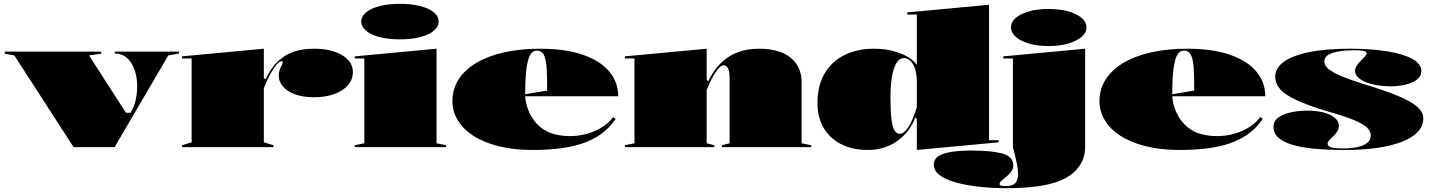

<svg xmlns="http://www.w3.org/2000/svg" viewBox="-20 -770 7495 1005"><path d="M365 0 55 -480 5 -489V-500H510V-489L446 -480L639 -180H664L667 -187Q683 -213 690.5 -248Q698 -283 698 -321Q698 -351 691 -381Q684 -411 669.5 -436Q655 -461 633 -475.5Q611 -490 581 -490V-500H917V-490L861 -480L580 0Z M933 0V-10L983 -25V-464H933V-475L1361 -515V-362L1369 -354Q1387 -390 1407 -417.5Q1427 -445 1451 -462Q1484 -490 1527 -502.5Q1570 -515 1629 -515Q1683 -515 1728 -500.5Q1773 -486 1800 -458.5Q1827 -431 1827 -392Q1827 -354 1801 -324Q1775 -294 1729.5 -277.5Q1684 -261 1624 -261Q1568 -261 1526.5 -275.5Q1485 -290 1462 -316Q1439 -342 1439 -374Q1439 -391 1444 -404.5Q1449 -418 1454.5 -428Q1460 -438 1460 -444Q1460 -450 1454 -450Q1445 -450 1431.5 -436Q1418 -422 1400 -391Q1390 -375 1380 -353Q1370 -331 1361 -307V-25L1411 -10V0Z M2073 -564Q2014 -564 1968.5 -575.5Q1923 -587 1897 -608.5Q1871 -630 1871 -657Q1871 -685 1897 -706Q1923 -727 1968.5 -738.5Q2014 -750 2073 -750Q2133 -750 2178.5 -738.5Q2224 -727 2250 -706Q2276 -685 2276 -657Q2276 -630 2250 -608.5Q2224 -587 2178.5 -575.5Q2133 -564 2073 -564ZM1837 0V-10L1887 -20V-464H1837V-475L2265 -515V-20L2315 -10V0Z M2805 -515Q2942 -515 3033.5 -482.5Q3125 -450 3170.5 -394Q3216 -338 3216 -266H2725V-276L2844 -296Q2844 -364 2841.5 -410.5Q2839 -457 2827.5 -481Q2816 -505 2789 -505Q2769 -505 2756 -484Q2743 -463 2736 -413.5Q2729 -364 2729 -276Q2729 -243 2740 -208.5Q2751 -174 2772.5 -143.5Q2794 -113 2826 -92Q2858 -71 2899 -64Q2937 -56 2979 -58Q3021 -60 3060.5 -72Q3100 -84 3133.5 -105.5Q3167 -127 3189 -157L3203 -148Q3171 -101 3127.5 -69.5Q3084 -38 3029.5 -19.5Q2975 -1 2909.5 7Q2844 15 2767 15Q2667 15 2588.5 -5Q2510 -25 2456.5 -60Q2403 -95 2375.5 -141.5Q2348 -188 2348 -240Q2348 -305 2381.5 -356Q2415 -407 2476 -442.5Q2537 -478 2621 -496.5Q2705 -515 2805 -515Z M4226 -10V0H3759V-10L3799 -20V-365Q3799 -397 3790.5 -412.5Q3782 -428 3769 -428Q3756 -428 3743.5 -414.5Q3731 -401 3718.5 -380.5Q3706 -360 3696 -338Q3686 -316 3679 -300V-20L3719 -10V0H3251V-10L3301 -20V-464H3251V-475L3679 -515V-352L3687 -344Q3712 -397 3749 -435.5Q3786 -474 3836.5 -494.5Q3887 -515 3954 -515Q4006 -515 4047 -503.5Q4088 -492 4116.5 -469.5Q4145 -447 4160.5 -414.5Q4176 -382 4176 -340V-20Z M5157 -745V-36H5207V-25L4779 15V-148L4771 -156Q4761 -126 4740 -95.5Q4719 -65 4687.5 -40Q4656 -15 4615 0Q4574 15 4523 15Q4441 15 4381.5 -16Q4322 -47 4290.5 -102Q4259 -157 4259 -230Q4259 -324 4297.5 -387.5Q4336 -451 4402.5 -483Q4469 -515 4551 -515Q4615 -515 4662.5 -501Q4710 -487 4739.5 -467.5Q4769 -448 4779 -430V-694H4729V-705ZM4713 -466Q4688 -466 4672 -439.5Q4656 -413 4648.5 -366Q4641 -319 4641 -260Q4641 -186 4646.5 -144.5Q4652 -103 4662.5 -86.5Q4673 -70 4689 -70Q4701 -70 4712 -78.5Q4723 -87 4734.5 -104.5Q4746 -122 4757 -148Q4768 -174 4779 -209V-341Q4779 -374 4773 -398Q4767 -422 4757 -437Q4747 -452 4735.5 -459Q4724 -466 4713 -466Z M5469 -529Q5410 -529 5366 -542Q5322 -555 5297 -577Q5272 -599 5272 -626Q5272 -655 5297 -676.5Q5322 -698 5366 -710.5Q5410 -723 5469 -723Q5527 -723 5571.5 -710.5Q5616 -698 5641.5 -676.5Q5667 -655 5667 -626Q5667 -599 5641.5 -577Q5616 -555 5571.5 -542Q5527 -529 5469 -529ZM5247 215Q5170 215 5101 207Q5032 199 4979.5 184Q4927 169 4897.5 146Q4868 123 4868 92Q4868 63 4893 47Q4918 31 4963 24.5Q5008 18 5066 18Q5169 18 5226.5 33.5Q5284 49 5284 97Q5284 114 5273 128.5Q5262 143 5248 154.5Q5234 166 5223 175.5Q5212 185 5212 194Q5212 199 5219 201.5Q5226 204 5244 204Q5282 204 5295.5 187Q5309 170 5309 140Q5309 120 5302.5 86Q5296 52 5282 0V-464H5232V-475L5660 -515V0Q5660 33 5649.5 61Q5639 89 5619 113Q5577 165 5487 190Q5397 215 5247 215Z M6192 -515Q6329 -515 6420.5 -482.5Q6512 -450 6557.5 -394Q6603 -338 6603 -266H6112V-276L6231 -296Q6231 -364 6228.5 -410.5Q6226 -457 6214.5 -481Q6203 -505 6176 -505Q6156 -505 6143 -484Q6130 -463 6123 -413.5Q6116 -364 6116 -276Q6116 -243 6127 -208.5Q6138 -174 6159.5 -143.5Q6181 -113 6213 -92Q6245 -71 6286 -64Q6324 -56 6366 -58Q6408 -60 6447.5 -72Q6487 -84 6520.5 -105.5Q6554 -127 6576 -157L6590 -148Q6558 -101 6514.5 -69.5Q6471 -38 6416.5 -19.5Q6362 -1 6296.5 7Q6231 15 6154 15Q6054 15 5975.5 -5Q5897 -25 5843.5 -60Q5790 -95 5762.5 -141.5Q5735 -188 5735 -240Q5735 -305 5768.5 -356Q5802 -407 5863 -442.5Q5924 -478 6008 -496.5Q6092 -515 6192 -515Z M7020 15Q6926 15 6856 8Q6786 1 6739 -14Q6692 -29 6669 -51.5Q6646 -74 6646 -105Q6646 -137 6672 -155.5Q6698 -174 6739 -182.5Q6780 -191 6823 -191Q6869 -191 6906.5 -181.5Q6944 -172 6966 -154Q6988 -136 6988 -113Q6988 -98 6982 -86Q6976 -74 6961 -59Q6944 -44 6936.5 -34.5Q6929 -25 6929 -17Q6929 -12 6934.5 -6Q6940 0 6958 3.5Q6976 7 7013 7Q7050 7 7082.5 0.5Q7115 -6 7135 -21Q7155 -36 7155 -62Q7155 -84 7134 -103.5Q7113 -123 7063.5 -143Q7014 -163 6929 -187Q6827 -218 6766.5 -246Q6706 -274 6680.5 -303.5Q6655 -333 6655 -368Q6655 -438 6758 -476.5Q6861 -515 7046 -515Q7159 -515 7243.5 -501Q7328 -487 7374 -461Q7420 -435 7420 -398Q7420 -371 7397 -353.5Q7374 -336 7336.5 -327Q7299 -318 7258 -318Q7224 -318 7191 -323.5Q7158 -329 7131.5 -339Q7105 -349 7089 -364.5Q7073 -380 7073 -399Q7073 -425 7107 -456Q7122 -471 7128 -479Q7134 -487 7134 -492Q7134 -495 7130.5 -498Q7127 -501 7119.5 -503Q7112 -505 7099.5 -506Q7087 -507 7069 -507Q7026 -507 6990.5 -501.5Q6955 -496 6933.5 -483.5Q6912 -471 6912 -448Q6912 -424 6941 -403.5Q6970 -383 7017 -365Q7064 -347 7118 -330Q7233 -295 7301 -266.5Q7369 -238 7399.5 -210Q7430 -182 7430 -151Q7430 -110 7400.5 -79Q7371 -48 7316 -27Q7261 -6 7186 4.5Q7111 15 7020 15Z"/></svg>

Font: Kalnia SemiExpanded
Style: Bold
Weight: 700
Width: 6
Designer: Frida Medrano
Foundry: Frida Medrano
Version: Version 1.105